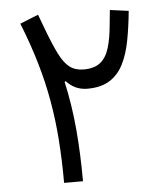

<svg xmlns="http://www.w3.org/2000/svg" viewBox="-50 -728 655 772"><g transform="rotate(-5 277.0 -341.5)"><path d="M296.1 -447.5Q262.9 -447.5 240.3 -464.2Q217.7 -480.9 198.5 -518.9Q179.3 -556.9 155.5 -620L132.1 -682.8L58.1 -653Q92.6 -566.2 115.6 -487.5Q138.6 -408.8 152.1 -331.6Q165.7 -254.5 171.6 -173.1Q177.5 -91.8 177.6 0H253.9Q253.7 -112 245 -210.7Q236.3 -309.5 215.1 -404.4L219.4 -407Q254 -369 304.1 -369Q359.3 -369 394.2 -391Q429.2 -413.1 449.4 -453Q469.6 -493 480 -547.3Q490.4 -601.6 496.7 -666.4L421.5 -676.5L415.7 -619.6Q410.9 -562.4 399 -524.1Q387.2 -485.8 363 -466.7Q338.8 -447.5 296.1 -447.5Z"/></g></svg>

Font: Estedad VF
Style: Regular
Weight: 100
Designer: Amin Abedi
Version: Version 7.3